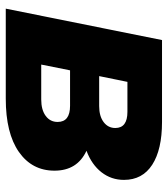

<svg xmlns="http://www.w3.org/2000/svg" viewBox="22 -604 582 666"><g transform="rotate(90 313.0 -271.0)"><path d="M10 0 119 -542H403Q499 -542 551.5 -508Q604 -474 604 -410Q604 -366 577.5 -332Q551 -298 503 -280Q572 -248 572 -169Q572 -91 507 -45.5Q442 0 322 0ZM204 -123H325Q361 -123 382 -138.5Q403 -154 403 -180Q403 -223 347 -223H224ZM244 -324H348Q383 -324 403.5 -339.5Q424 -355 424 -380Q424 -422 368 -422H264Z"/></g></svg>

Font: Montserrat ExtraBold
Style: Italic
Weight: 800
Italic angle: -11.3°
Designer: Julieta Ulanovsky
Foundry: Julieta Ulanovsky
Version: Version 9.000; ttfautohint (v1.8.4.7-5d5b)